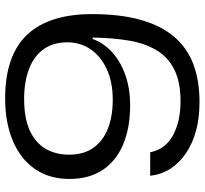

<svg xmlns="http://www.w3.org/2000/svg" viewBox="-44 -724 777 728"><g transform="rotate(90 344.0 -360.5)"><path d="M354 8Q272 8 211.5 -13Q151 -34 112 -75.5Q73 -117 53.5 -178.5Q34 -240 34 -321Q34 -429 56 -506.5Q78 -584 120.5 -633.5Q163 -683 225 -706Q287 -729 367 -729Q427 -729 475.5 -716Q524 -703 561 -678Q598 -653 620 -619Q642 -585 647 -542H558Q552 -571 536 -592.5Q520 -614 494.5 -628Q469 -642 436.5 -649.5Q404 -657 365 -657Q291 -657 243.5 -633Q196 -609 170 -564.5Q144 -520 134 -459Q124 -398 123 -324L128 -323Q144 -367 180 -399Q216 -431 267 -448.5Q318 -466 379 -466Q465 -466 528 -439.5Q591 -413 625 -361.5Q659 -310 659 -236Q659 -159 621 -104.5Q583 -50 514 -21Q445 8 354 8ZM356 -64Q428 -64 474.5 -85Q521 -106 544 -144.5Q567 -183 567 -234Q567 -290 541 -326.5Q515 -363 468.5 -381.5Q422 -400 359 -400Q291 -400 242 -377Q193 -354 167 -315.5Q141 -277 141 -228Q141 -173 168 -136.5Q195 -100 243.5 -82Q292 -64 356 -64Z"/></g></svg>

Font: Mona Sans Expanded
Style: Regular
Weight: 400
Width: 7
Designer: Deni Anggara
Foundry: GitHub
Version: Version 2.000